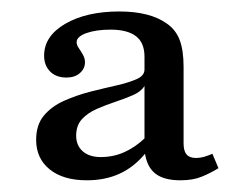

<svg xmlns="http://www.w3.org/2000/svg" viewBox="-20 -603 405 333"><path d="M130.6 -290.3Q89.5 -290.3 66.1 -309.3Q42.7 -328.2 42.7 -360.5Q42.7 -386.3 56 -402.4Q69.4 -418.5 91.1 -428.2Q112.9 -437.9 136.7 -444Q160.5 -450 181.9 -454.8Q203.2 -459.7 216.9 -465.7Q230.6 -471.8 230.6 -482.3V-504.8Q230.6 -529 215.7 -540.3Q200.8 -551.6 171.8 -551.6Q146.8 -551.6 129.8 -545.6Q112.9 -539.5 112.9 -529.8Q112.9 -525 116.5 -519.8Q120.2 -514.5 123.8 -508.1Q127.4 -501.6 127.4 -495.2Q127.4 -483.9 118.5 -476.2Q109.7 -468.5 95.2 -468.5Q77.4 -468.5 66.9 -479Q56.5 -489.5 56.5 -506.5Q56.5 -540.3 93.1 -561.7Q129.8 -583.1 187.1 -583.1Q213.7 -583.1 234.3 -577.8Q254.8 -572.6 269.4 -562.1Q284.7 -551.6 291.5 -533.9Q298.4 -516.1 298.4 -487.1V-354Q298.4 -341.1 303.6 -335.1Q308.9 -329 320.2 -329Q326.6 -329 333.9 -331Q341.1 -333.1 348.4 -336.3L358.9 -311.3Q344.4 -302.4 329.4 -296.4Q314.5 -290.3 292.7 -290.3Q265.3 -290.3 250.4 -301.2Q235.5 -312.1 231.5 -336.3Q212.1 -312.9 187.1 -301.6Q162.1 -290.3 130.6 -290.3ZM154.8 -330.6Q176.6 -330.6 195.6 -339.1Q214.5 -347.6 230.6 -362.9V-454Q225 -444.4 211.3 -438.3Q197.6 -432.3 180.6 -426.6Q163.7 -421 148 -414.1Q132.3 -407.3 122.2 -396.4Q112.1 -385.5 112.1 -367.7Q112.1 -350.8 123.4 -340.7Q134.7 -330.6 154.8 -330.6Z"/></svg>

Font: Playfair
Style: Regular
Weight: 400
Designer: Claus Eggers Sørensen
Foundry: Claus Eggers Sørensen
Version: Version 2.001;gftools[0.9.30]